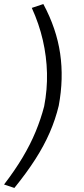

<svg xmlns="http://www.w3.org/2000/svg" viewBox="-45 -737 417 948"><path d="M26 191 -25 174Q28 105 66.5 40.5Q105 -24 131 -87Q157 -150 173 -212Q189 -295 187 -376.5Q185 -458 166.5 -538.5Q148 -619 112 -698L169 -717Q234 -596 252 -472.5Q270 -349 245 -215Q229 -148 200.5 -82.5Q172 -17 129 50Q86 117 26 191Z"/></svg>

Font: Nunito Sans 7pt SemiExpanded Light
Style: Italic
Weight: 300
Width: 6
Italic angle: -9°
Designer: Vernon Adams
Foundry: Vernon Adams
Version: Version 3.101;gftools[0.9.27]